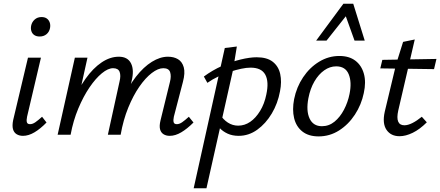

<svg xmlns="http://www.w3.org/2000/svg" viewBox="-20 -727 2375 1036"><path d="M104 6Q84 6 69.5 -3Q55 -12 50 -30.5Q45 -49 51 -79L131 -416H201L126 -97Q122 -78 125 -67.5Q128 -57 142 -57Q156 -57 171 -67.5Q186 -78 207 -97L231 -66Q198 -32 166 -13Q134 6 104 6ZM194 -530Q177 -530 165.5 -537.5Q154 -545 149.5 -558.5Q145 -572 148 -588Q152 -608 167 -621.5Q182 -635 204 -635Q221 -635 232 -627.5Q243 -620 248 -606.5Q253 -593 250 -576Q246 -555 231 -542.5Q216 -530 194 -530Z M896 6Q876 6 862 -3Q848 -12 843.5 -30Q839 -48 846 -77L897 -285Q905 -316 898 -337.5Q891 -359 861 -359Q833 -359 799 -333Q765 -307 732 -259.5Q699 -212 672 -146Q645 -80 631 0H581Q604 -102 638 -181Q672 -260 713.5 -313Q755 -366 799.5 -393.5Q844 -421 886 -421Q918 -421 940.5 -407.5Q963 -394 971.5 -364Q980 -334 967 -285L918 -97Q914 -78 917 -67.5Q920 -57 934 -57Q948 -57 963 -67.5Q978 -78 999 -97L1024 -66Q990 -32 958 -13Q926 6 896 6ZM291 0 384 -416H452L360 0ZM316 0Q336 -92 368.5 -168.5Q401 -245 441.5 -302Q482 -359 528 -390Q574 -421 621 -421Q669 -421 687 -385Q705 -349 690 -289L620 0H562L625 -287Q633 -319 625.5 -339Q618 -359 590 -359Q563 -359 529.5 -331.5Q496 -304 463 -255.5Q430 -207 402.5 -141.5Q375 -76 361 0Z M1025 289 1193 -468 1258 -476 1237 -348 1094 289ZM1268 6Q1234 6 1208 -6Q1182 -18 1164.5 -37Q1147 -56 1138 -78L1167 -110Q1184 -82 1209.5 -65.5Q1235 -49 1265 -49Q1300 -49 1330 -69.5Q1360 -90 1383.5 -128.5Q1407 -167 1417 -217Q1432 -286 1411.5 -324Q1391 -362 1332 -362Q1310 -362 1281.5 -356Q1253 -350 1221 -339.5Q1189 -329 1157.5 -314Q1126 -299 1099 -280L1080 -314Q1126 -348 1177.5 -371Q1229 -394 1278.5 -406Q1328 -418 1365 -418Q1421 -418 1452 -393.5Q1483 -369 1492 -327.5Q1501 -286 1491 -235Q1479 -169 1446.5 -114.5Q1414 -60 1368 -27Q1322 6 1268 6Z M1699 9Q1645 9 1611.5 -17.5Q1578 -44 1567 -89.5Q1556 -135 1567 -192Q1580 -257 1615.5 -310Q1651 -363 1702 -394Q1753 -425 1811 -425Q1864 -425 1897.5 -399.5Q1931 -374 1943.5 -329Q1956 -284 1943 -225Q1930 -162 1895 -108.5Q1860 -55 1809.5 -23Q1759 9 1699 9ZM1717 -46Q1755 -46 1785 -70.5Q1815 -95 1836 -135Q1857 -175 1866 -220Q1879 -284 1861.5 -326.5Q1844 -369 1794 -369Q1760 -369 1729.5 -347.5Q1699 -326 1676.5 -287.5Q1654 -249 1644 -197Q1631 -129 1650.5 -87.5Q1670 -46 1717 -46ZM1686 -508 1833 -707H1886L1864 -662L1742 -508ZM1893 -508 1838 -661 1833 -707H1886L1948 -508Z M2136 8Q2089 8 2065.5 -26.5Q2042 -61 2056 -124L2118 -383L2155 -501L2218 -514L2129 -131Q2120 -91 2128.5 -71Q2137 -51 2162 -51Q2181 -51 2205 -63Q2229 -75 2256 -97L2283 -67Q2245 -29 2207 -10.5Q2169 8 2136 8ZM2032 -358 2043 -404 2335 -409 2322 -354Z"/></svg>

Font: Ysabeau Office Medium
Style: Italic
Weight: 500
Italic angle: -12°
Designer: Christian Thalmann (Catharsis Fonts)
Version: Version 2.001;gftools[0.9.30]; featfreeze: tnum,lnum,ss02